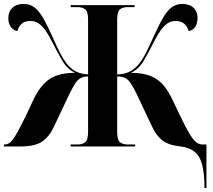

<svg xmlns="http://www.w3.org/2000/svg" viewBox="-20 -740 1077 970"><path d="M1013 210Q1013 135 1001 91Q989 47 961.5 25.5Q934 4 886 -1Q827 -8 797.5 -33Q768 -58 750 -97L669 -268Q651 -305 638 -323Q625 -341 610 -347Q595 -353 572 -354V-74Q572 -32 586.5 -21Q601 -10 626 -10H663V0H337V-10H372Q396 -10 410.5 -21.5Q425 -33 425 -74V-354Q404 -353 389.5 -346.5Q375 -340 362.5 -322Q350 -304 332 -268L251 -97Q229 -50 193 -25Q157 0 83 0H0V-10H4Q28 -10 48.5 -40Q69 -70 107 -147L151 -241Q186 -312 232.5 -342Q279 -372 359 -372Q319 -392 295.5 -432Q272 -472 242 -531Q220 -574 202 -596Q184 -618 168 -626Q152 -634 135 -634Q104 -634 88.5 -619Q73 -604 68 -583Q46 -587 34 -605Q22 -623 22 -648Q22 -681 42.5 -700.5Q63 -720 99 -720Q129 -720 151 -705Q173 -690 194.5 -654.5Q216 -619 244 -557Q267 -503 286 -467.5Q305 -432 326 -408Q347 -386 370 -376Q393 -366 425 -364V-641Q425 -682 410.5 -693Q396 -704 372 -704H337V-714H660V-704H625Q600 -704 586 -693Q572 -682 572 -640V-364Q606 -365 629.5 -375.5Q653 -386 674 -408Q696 -432 714.5 -467.5Q733 -503 757 -557Q785 -619 806.5 -654.5Q828 -690 850 -705Q872 -720 901 -720Q938 -720 958 -700.5Q978 -681 978 -648Q978 -623 966.5 -605Q955 -587 933 -583Q928 -604 912 -619Q896 -634 866 -634Q849 -634 833 -626Q817 -618 799 -596Q781 -574 759 -531Q729 -472 705.5 -432Q682 -392 642 -372Q722 -372 768.5 -342Q815 -312 849 -241L894 -147Q931 -70 953.5 -40Q976 -10 1003 -10H1023V210Z"/></svg>

Font: Noto Serif Display SemiCondensed ExtraBold
Style: Regular
Weight: 800
Width: 4
Designer: Monotype Design Team
Foundry: Monotype Imaging Inc.
Version: Version 2.009